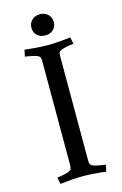

<svg xmlns="http://www.w3.org/2000/svg" viewBox="-124 -858 586 920"><g transform="rotate(-15 169.5 -397.5)"><path d="M214 -582V-68Q214 -54 216.5 -48.5Q219 -43 228 -38Q243 -32 280 -26L291 -25L284 8Q217 0 170.5 0Q124 0 57 8L50 -25Q116 -33 122 -48Q125 -54 125 -68V-582Q125 -596 122.5 -601.5Q120 -607 110 -612Q96 -618 60 -624L50 -625L57 -658Q124 -650 170.5 -650Q217 -650 284 -658L291 -625Q224 -617 216 -602Q214 -596 214 -582ZM131.5 -712.5Q116 -727 116 -750Q116 -773 131.5 -788Q147 -803 171.5 -803Q196 -803 211.5 -788Q227 -773 227 -750Q227 -727 211.5 -712.5Q196 -698 171.5 -698Q147 -698 131.5 -712.5Z"/></g></svg>

Font: Buenard
Style: Regular
Weight: 400
Designer: Gustavo Ibarra
Foundry: FontFuror
Version: Version 1.001 2011